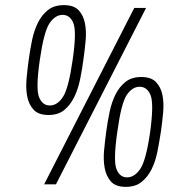

<svg xmlns="http://www.w3.org/2000/svg" viewBox="-20 -718 676 748"><path d="M503 -687 152 0H198L549 -687ZM92 -486Q87 -450 83.5 -412Q80 -374 86 -342.5Q92 -311 111 -290.5Q130 -270 169 -270Q207 -270 230.5 -289.5Q254 -309 269 -339.5Q284 -370 292 -408.5Q300 -447 305 -486Q310 -521 313.5 -558.5Q317 -596 311 -627Q305 -658 286.5 -678Q268 -698 229 -698Q191 -698 167 -679Q143 -660 128 -630Q113 -600 105 -562Q97 -524 92 -486ZM135 -484Q151 -595 173 -627.5Q195 -660 224 -660Q253 -660 266 -627.5Q279 -595 263 -484Q247 -373 225 -340Q203 -307 174 -307Q145 -307 132 -340Q119 -373 135 -484ZM394 -206Q389 -170 385.5 -132Q382 -94 388 -62.5Q394 -31 412.5 -10.5Q431 10 470 10Q508 10 532 -9.5Q556 -29 571 -59.5Q586 -90 593.5 -128.5Q601 -167 607 -206Q612 -241 615.5 -278.5Q619 -316 613 -347Q607 -378 588 -398Q569 -418 530 -418Q493 -418 469 -399Q445 -380 430 -350Q415 -320 407 -282Q399 -244 394 -206ZM437 -204Q452 -315 473.5 -347.5Q495 -380 524 -380Q553 -380 566.5 -347.5Q580 -315 565 -204Q549 -93 526.5 -60Q504 -27 475 -27Q446 -27 433.5 -60Q421 -93 437 -204Z"/></svg>

Font: Secuela Light
Style: Italic
Weight: 300
Italic angle: -8°
Designer: Fernando Haro
Foundry: deFharo
Version: Version 1.708